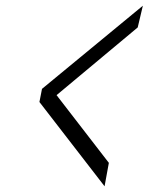

<svg xmlns="http://www.w3.org/2000/svg" viewBox="-20 -615 520 672"><path d="M127 -304 480 -595 462 -519 178 -282 361 -45 346 37 118 -258Z"/></svg>

Font: GFS Neohellenic Rg
Style: Italic
Weight: 400
Italic angle: -12°
Designer: Takis Katsoulidis and George D. Matthiopoulos
Foundry: Takis Katsoulidis and George D. Matthiopoulos
Version: Version 1.0